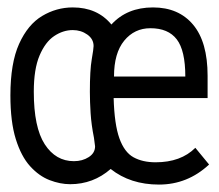

<svg xmlns="http://www.w3.org/2000/svg" viewBox="-20 -485 590 517"><path d="M408 12Q331 12 278 -30Q231 11 169 11Q142 11 113.5 0Q85 -11 61 -37.5Q37 -64 22.5 -110.5Q8 -157 8 -228Q8 -315 31.5 -367Q55 -419 93.5 -442Q132 -465 176 -465Q242 -465 280 -419Q322 -465 392 -465Q461 -465 500 -418.5Q539 -372 539 -281V-221H286Q288 -150 301.5 -112.5Q315 -75 339.5 -61.5Q364 -48 399 -48Q467 -48 506 -87L543 -42Q485 12 408 12ZM287 -279H479Q479 -349 456 -379Q433 -409 385 -409Q342 -409 314.5 -375.5Q287 -342 287 -279ZM179 -51Q202 -51 219 -62Q236 -73 236 -91Q236 -93 233 -114Q226 -149 224 -180Q222 -211 222 -238Q222 -296 227 -325Q232 -354 232 -361Q232 -380 215 -392Q198 -404 176 -404Q150 -404 126 -388Q102 -372 86.5 -335.5Q71 -299 71 -238Q71 -142 100.5 -96.5Q130 -51 179 -51Z"/></svg>

Font: Inconsolata SemiExpanded
Style: Regular
Weight: 400
Width: 6
Monospace: yes
Designer: Raph Levien, Cyreal, Brenton Simpson
Foundry: Raph Levien, Cyreal, Google
Version: Version 3.000; ttfautohint (v1.8.2.53-6de2)